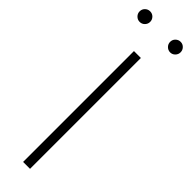

<svg xmlns="http://www.w3.org/2000/svg" viewBox="-322 -901 891 891"><g transform="rotate(45 123.5 -455.5)"><path d="M146 -727.5V0H100.6V-727.5ZM223.6 -841.8Q209.5 -841.8 199.2 -852.1Q189 -862.3 189 -876.5Q189 -891.1 199.2 -901.1Q209.5 -911.1 223.6 -911.1Q237.8 -911.1 247.8 -900.9Q257.8 -890.6 257.8 -876.5Q257.8 -862.3 247.8 -852.1Q237.8 -841.8 223.6 -841.8ZM23.4 -841.8Q9.3 -841.8 -1 -852.1Q-11.2 -862.3 -11.2 -876.5Q-11.2 -891.1 -1 -901.1Q9.3 -911.1 23.4 -911.1Q38.1 -911.1 48.1 -900.9Q58.1 -890.6 58.1 -876.5Q58.1 -862.3 48.1 -852.1Q38.1 -841.8 23.4 -841.8Z"/></g></svg>

Font: Inter 17pt ExtraLight
Style: Regular
Weight: 250
Version: Version 4.001;git-66647c0bb